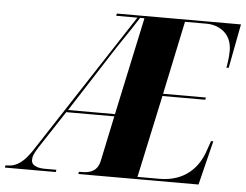

<svg xmlns="http://www.w3.org/2000/svg" viewBox="-107 -777 1076 840"><g transform="rotate(5 431.0 -357.0)"><path d="M-56 0H167L169 -10H117C82 -10 59 -22 59 -42C59 -58 62 -69 83 -102L190 -265H401L359 -66C349 -20 317 -10 281 -10H268L266 0H794L842 -194H832L815 -145C791 -77 734 -10 622 -10H525L603 -372H791L793 -382H605L673 -704H768C820 -704 879 -673 879 -595C879 -563 873 -529 871 -520H881L918 -714H373L371 -704H464L61 -87C28 -37 -3 -10 -48 -10H-55ZM197 -275 365 -536C404 -597 421 -618 476 -704H495L403 -275Z"/></g></svg>

Font: Noto Serif Display Condensed Black
Style: Italic
Weight: 900
Width: 3
Italic angle: -12°
Designer: Monotype Design Team
Foundry: Monotype Imaging Inc.
Version: Version 2.009